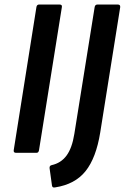

<svg xmlns="http://www.w3.org/2000/svg" viewBox="-20 -675 551 848"><path d="M51.1 0Q38.9 0 40.6 -11.8L140.9 -643.9Q142.9 -655 152.7 -655H242.8Q255.3 -655 253.3 -643.9L152.3 -11.8Q150.3 0 141.2 0ZM223.4 152.7Q211 155.4 209.6 144.6L199 68Q197.7 56.5 208.5 54.2Q249.2 45.3 273.8 12.2Q298.3 -20.8 308.3 -83.5L398.1 -643.9Q400.1 -655 410.6 -655H500.1Q512.2 -655 510.9 -643.2L422.7 -90.1Q404.6 22.3 358 80.7Q311.5 139.1 223.4 152.7Z"/></svg>

Font: Sofia Sans Semi Condensed
Style: Italic
Weight: 400
Italic angle: -9°
Designer: Botio Nikoltchev, Ani Petrova
Foundry: lettersoup
Version: Version 4.101